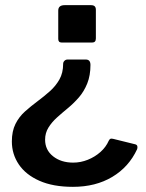

<svg xmlns="http://www.w3.org/2000/svg" viewBox="-20 -550 567 745"><path d="M206 -509Q206 -530 231 -530H333Q343 -530 347.5 -525.5Q352 -521 352 -512V-401Q352 -385 338 -385H219Q206 -385 206 -399ZM505 10Q512 12 513 18Q514 24 512 29Q480 98 415.5 136.5Q351 175 263 175Q186 175 133 151.5Q80 128 53 88Q26 48 26 -1Q26 -41 40 -69Q54 -97 77 -117.5Q100 -138 125.5 -157Q151 -176 173.5 -196Q196 -216 210.5 -241.5Q225 -267 225 -302Q225 -309 230 -314Q235 -319 242 -319H313Q331 -319 331 -298Q331 -257 318.5 -226Q306 -195 286 -172Q266 -149 243.5 -130.5Q221 -112 201 -94Q181 -76 168 -55Q155 -34 155 -8Q155 32 186 56.5Q217 81 264 81Q293 81 320.5 70Q348 59 369.5 40Q391 21 402 -4Q405 -10 408.5 -11.5Q412 -13 420 -11Z"/></svg>

Font: Libre Franklin SemiBold
Style: Regular
Weight: 600
Designer: Pablo Impallari, Rodrigo Fuenzalida, Nhung Nguyen
Foundry: Impallari Type
Version: Version 3.000